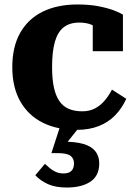

<svg xmlns="http://www.w3.org/2000/svg" viewBox="-20 -570 612 859"><path d="M348 -72Q381 -72 406 -85.5Q431 -99 449.5 -121.5Q468 -144 481 -169L545 -128Q526 -86 495.5 -54.5Q465 -23 422 -6Q379 11 322 11Q236 11 171.5 -21Q107 -53 71 -116Q35 -179 35 -270Q35 -360 70 -422.5Q105 -485 170.5 -517.5Q236 -550 327 -550Q380 -550 421 -542Q462 -534 489.5 -523.5Q517 -513 530 -504V-341H395V-487Q408 -487 415.5 -480.5Q423 -474 426.5 -465Q430 -456 430 -447Q430 -438 428 -432Q412 -450 389 -459.5Q366 -469 335 -469Q292 -469 265 -448Q238 -427 225.5 -383Q213 -339 213 -270Q213 -217 221 -179.5Q229 -142 245.5 -118Q262 -94 287.5 -83Q313 -72 348 -72ZM338 -5 270 80 267 64Q318 64 353 74Q388 84 406 106Q424 128 424 161Q424 191 413 211.5Q402 232 382 244.5Q362 257 336 263Q310 269 279 269Q228 269 194 253.5Q160 238 138 214L181 163Q191 172 202.5 182Q214 192 229.5 199Q245 206 264 206Q288 206 299.5 194.5Q311 183 311 161Q311 139 295.5 127Q280 115 236 115H210L249 -5Z"/></svg>

Font: Roboto Serif SemiCondensed
Style: Bold
Weight: 700
Width: 4
Designer: Greg Gazdowicz
Foundry: Commercial Type
Version: Version 1.007